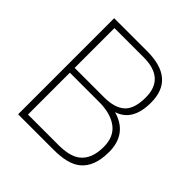

<svg xmlns="http://www.w3.org/2000/svg" viewBox="-185 -845 989 989"><g transform="rotate(45 309.5 -350.0)"><path d="M351 0H92V-700H332Q534 -700 534 -527Q534 -391 437 -361Q561 -326 561 -193Q561 -85 501 -38Q453 0 351 0ZM351 -35Q433 -35 473 -66Q523 -105 523 -193Q523 -268 474 -304Q425 -340 343 -340H129V-35ZM343 -375Q421 -375 458.5 -409.5Q496 -444 496 -526Q496 -665 341 -665H129V-375Z"/></g></svg>

Font: Storia Sans Thin
Style: Regular
Weight: 100
Designer: Accademia di Belle Arti di Urbino and others
Foundry: Accademia di Belle Arti di Urbino and others.
Version: Version 60.001;May 25, 2020;FontCreator 12.0.0.2522 64-bit